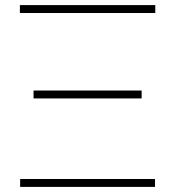

<svg xmlns="http://www.w3.org/2000/svg" viewBox="-20 -733 687 753"><path d="M58 -682V-713H589V-682ZM111.5 -347V-378H535.5V-347ZM59 0V-31H588V0Z"/></svg>

Font: Heraclito Thin
Style: Regular
Weight: 100
Designer: Kostas Bartsokas (font) & Cristiano Sobral (main changes)
Foundry: Kostas Bartsokas (font) & Cristiano Sobral (main changes)
Version: Version 1.00;July 8, 2020;FontCreator 13.0.0.2655 64-bit